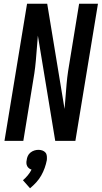

<svg xmlns="http://www.w3.org/2000/svg" viewBox="-20 -755 545 1029"><path d="M4 0 125 -735H233L326 -171Q329 -205 331.5 -238.5Q334 -272 337 -306Q340 -340 345 -373.5Q350 -407 356 -441L404 -735H505L384 0H276L183 -564Q180 -530 177.5 -496.5Q175 -463 172 -429Q169 -395 164 -361.5Q159 -328 153 -294L105 0ZM141 254 103 211Q117 199 129 184.5Q141 170 149 154Q142 152 135.5 147Q129 142 125.5 135Q122 128 121.5 119.5Q121 111 123 103Q124 92 129 81Q134 70 143.5 62.5Q153 55 164 51.5Q175 48 186 48Q197 48 207 51.5Q217 55 223.5 62.5Q230 70 231 81Q232 92 231 103Q227 124 219.5 145Q212 166 201 185.5Q190 205 174.5 222Q159 239 141 254Z"/></svg>

Font: Iosevka Semibold
Style: Italic
Weight: 600
Italic angle: -9°
Monospace: yes
Designer: Belleve Invis
Foundry: Belleve Invis
Version: Version 32.5.0; ttfautohint (v1.8.4)